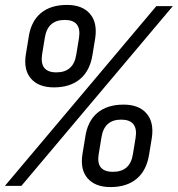

<svg xmlns="http://www.w3.org/2000/svg" viewBox="-47 -755 722 780"><path d="M172 -400Q110 -400 79 -435.5Q48 -471 58 -534L69 -601Q78 -667 118 -701Q158 -735 225 -735Q287 -735 318 -699.5Q349 -664 340 -601L329 -534Q319 -468 278.5 -434Q238 -400 172 -400ZM-27 0 588 -730H655L40 0ZM182 -461Q252 -461 263 -534L274 -601Q285 -674 216 -674Q146 -674 135 -601L124 -534Q113 -461 182 -461ZM402 5Q340 5 309 -30.5Q278 -66 288 -129L299 -196Q308 -262 348 -296Q388 -330 455 -330Q517 -330 548 -294.5Q579 -259 570 -196L559 -129Q549 -63 508.5 -29Q468 5 402 5ZM412 -57Q482 -57 493 -129L504 -196Q515 -269 445 -269Q376 -269 365 -196L354 -129Q342 -57 412 -57Z"/></svg>

Font: JetBrains Mono NL Light
Style: Italic
Weight: 300
Italic angle: -9°
Designer: Philipp Nurullin, Konstantin Bulenkov
Foundry: JetBrains
Version: Version 2.304; ttfautohint (v1.8.4.7-5d5b)